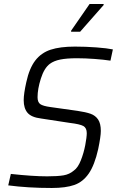

<svg xmlns="http://www.w3.org/2000/svg" viewBox="-20 -928 582 956"><path d="M21 -5 34 -62Q144 -50 215 -50Q267 -50 296.5 -55Q326 -60 348 -79Q368 -93 382.5 -129.5Q397 -166 404.5 -205.5Q412 -245 412 -265Q412 -291 395 -300.5Q378 -310 328 -316L184 -338Q136 -344 117 -366.5Q98 -389 98 -429Q98 -461 111 -519Q126 -588 155.5 -626.5Q185 -665 232 -680.5Q279 -696 353 -696Q407 -696 460 -692Q513 -688 542 -682L530 -626Q498 -631 451 -634.5Q404 -638 363 -638Q312 -638 280 -631.5Q248 -625 228 -610Q200 -589 183.5 -537Q167 -485 167 -444Q167 -419 180.5 -409.5Q194 -400 231 -395L366 -376Q407 -370 431 -361.5Q455 -353 468.5 -333Q482 -313 482 -276Q482 -249 469 -186Q451 -106 422 -64Q393 -22 350 -7Q307 8 238 8Q119 8 21 -5ZM334 -770V-775L426 -908H496V-903L379 -770Z"/></svg>

Font: Saira Semi Condensed Light
Style: Italic
Weight: 300
Width: 4
Italic angle: -12°
Designer: Hector Gatti with collaboration of the Omnibus-Type team
Foundry: Omnibus-Type
Version: Version 1.001; ttfautohint (v1.8)